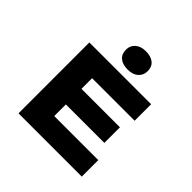

<svg xmlns="http://www.w3.org/2000/svg" viewBox="-230 -1139 1341 1341"><g transform="rotate(45 440.5 -468.0)"><path d="M143 0V-700H753V-537H333V-163H768V0ZM245 -278V-432H713V-278ZM466 -755Q415 -755 387 -778.5Q359 -802 359 -846Q359 -885 387.5 -910.5Q416 -936 466 -936Q517 -936 545 -912.5Q573 -889 573 -846Q573 -806 544.5 -780.5Q516 -755 466 -755Z"/></g></svg>

Font: Lexend Peta ExtraBold
Style: Regular
Weight: 800
Version: Version 1.007